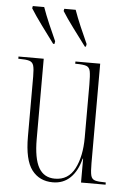

<svg xmlns="http://www.w3.org/2000/svg" viewBox="-55 -807 578 857"><g transform="rotate(5 234.5 -378.0)"><path d="M214 10Q154 10 120 -34.5Q86 -79 86 -184V-453Q86 -487 81.5 -502Q77 -517 62.5 -521.5Q48 -526 17 -526H13V-536H126V-177Q126 -89 149.5 -48Q173 -7 222 -7Q282 -7 310.5 -62Q339 -117 339 -202V-438Q339 -479 335.5 -497.5Q332 -516 318 -521Q304 -526 271 -526H268V-536H379V-90Q379 -52 383 -35.5Q387 -19 401.5 -14.5Q416 -10 448 -10H450V0H340V-107H338Q324 -51 292.5 -20.5Q261 10 214 10ZM162 -606Q133 -645 104 -684.5Q75 -724 55 -756L57 -766H108Q120 -732 137 -692.5Q154 -653 170 -618L168 -606ZM304 -606Q275 -645 245.5 -684.5Q216 -724 196 -756L198 -766H249Q261 -732 278 -692.5Q295 -653 311 -618L309 -606Z"/></g></svg>

Font: Noto Serif Display ExtraCondensed ExtraLight
Style: Regular
Weight: 200
Width: 2
Designer: Monotype Design Team
Foundry: Monotype Imaging Inc.
Version: Version 2.009